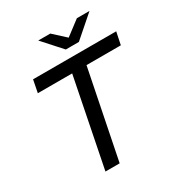

<svg xmlns="http://www.w3.org/2000/svg" viewBox="-204 -1022 1078 1158"><g transform="rotate(-30 335.0 -443.5)"><path d="M191 0 313 -613H74L91 -700H670L652 -613H413L290 0ZM352 -757 235 -887H319L439 -777H359L504 -887H592L443 -757Z"/></g></svg>

Font: MOST Montserrat Medium
Style: Italic
Weight: 500
Italic angle: -11.3°
Designer: Julieta Ulanovsky
Foundry: Julieta Ulanovsky
Version: Version 8.000;March 11, 2024;FontCreator 15.0.0.2926 64-bit